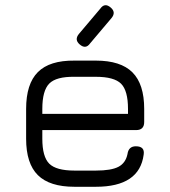

<svg xmlns="http://www.w3.org/2000/svg" viewBox="-20 -715 652 735"><path d="M285 -545Q264 -563 282 -585L364 -682Q381 -706 404 -686Q425 -668 407 -646L325 -549Q308 -525 285 -545ZM265 0Q170 0 125 -44.5Q80 -89 80 -184V-298Q80 -394 125 -439Q170 -484 265 -483H347Q442 -483 487 -438Q532 -393 532 -298V-248Q532 -217 501 -217H142V-184Q142 -115 168.5 -88.5Q195 -62 265 -62H347Q406 -62 433.5 -76.5Q461 -91 468 -125Q472 -155 500 -155Q535 -155 530 -123Q514 0 347 0ZM265 -421Q195 -422 168.5 -395Q142 -368 142 -298V-279H470V-298Q470 -368 443.5 -394.5Q417 -421 347 -421Z"/></svg>

Font: Jura Medium
Style: Regular
Weight: 500
Designer: Daniel Johnson, Alexei Vanyashin
Foundry: Daniel Johnson
Version: Version 5.103